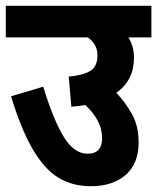

<svg xmlns="http://www.w3.org/2000/svg" viewBox="-20 -642 542 662"><path d="M0 -622H502V-513H423Q432 -498 437 -480.5Q442 -463 442 -443Q442 -365 381 -322Q411 -291 434.5 -249.5Q458 -208 458 -151Q458 -78 413.5 -39Q369 0 293 0Q230 0 182 -29Q134 -58 94 -125.5Q54 -193 18 -310L129 -343Q165 -226 200.5 -169Q236 -112 282 -112Q332 -112 332 -165Q332 -198 316.5 -226.5Q301 -255 274 -280Q252 -276 226 -274L217 -378Q265 -382 290.5 -397Q316 -412 316 -451Q316 -472 307 -487Q298 -502 283 -513H0Z"/></svg>

Font: Noto Sans Condensed
Style: Bold Italic
Weight: 700
Width: 3
Italic angle: -12°
Designer: Monotype Design Team
Foundry: Monotype Imaging Inc.
Version: Version 2.013; ttfautohint (v1.8.4.7-5d5b)